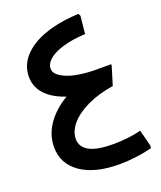

<svg xmlns="http://www.w3.org/2000/svg" viewBox="-142 -852 798 951"><g transform="rotate(-20 257.0 -377.0)"><path d="M322 7.3Q194.7 7.3 120.7 -43.5Q46.7 -94.3 46.7 -182.7Q46.7 -252 91.3 -311.2Q136 -370.3 216.7 -412.2Q297.3 -454 405 -471.7L423.7 -368.3Q344 -356 284.8 -327.7Q225.7 -299.3 193.7 -261.7Q161.7 -224 161.7 -183.3Q161.7 -142.7 201.3 -119.8Q241 -97 329 -97Q368 -97 404.7 -101.2Q441.3 -105.3 475.7 -114L497 -30.3V-15Q458 -4.3 411.8 1.5Q365.7 7.3 322 7.3ZM423.7 -368.3 220.7 -472.7H453.3V-465.7ZM423.7 -370.3Q307 -367.3 222.8 -388.2Q138.7 -409 93.7 -451.2Q48.7 -493.3 48.7 -553.3Q48.7 -583.3 59.3 -609.7Q70 -636 90.3 -658.5Q110.7 -681 139.8 -699.3Q169 -717.7 206.7 -730.8Q244.3 -744 289.5 -752.2Q334.7 -760.3 386.3 -762.3L392.3 -750L382.7 -657.3Q313.3 -653.7 264 -638.8Q214.7 -624 189.2 -602Q163.7 -580 163.7 -553.3Q163.7 -517.7 228.7 -493.5Q293.7 -469.3 420.3 -472.7Z"/></g></svg>

Font: Fustat
Style: Regular
Weight: 400
Designer: Mohamed Gaber, Khaled Hosny, Laura Garcia Mut
Foundry: Kief Type Foundry, Alif Type Foundry, Hard Type Foundry
Version: Version 1.007